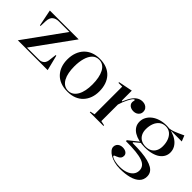

<svg xmlns="http://www.w3.org/2000/svg" viewBox="19 -1281 2198 2198"><g transform="rotate(45 1118.0 -181.5)"><path d="M34 0 384 -485H214Q167 -485 137.5 -461.5Q108 -438 105 -381L102 -300H92L52 -500H519L167 -15H362Q399 -15 423.5 -37Q448 -59 451 -114L460 -187H470L517 0Z M849 -515Q911 -515 959.5 -496Q1008 -477 1041 -441.5Q1074 -406 1091 -356.5Q1108 -307 1108 -246Q1108 -189 1091 -141.5Q1074 -94 1041 -58.5Q1008 -23 960 -4Q912 15 849 15Q785 15 736.5 -4Q688 -23 655 -58.5Q622 -94 605.5 -141.5Q589 -189 589 -246Q589 -307 607 -356.5Q625 -406 658.5 -441.5Q692 -477 740 -496Q788 -515 849 -515ZM849 -502Q800 -502 767.5 -469Q735 -436 718.5 -378Q702 -320 702 -246Q702 -193 710.5 -148Q719 -103 737.5 -69Q756 -35 784 -16.5Q812 2 849 2Q885 2 912.5 -16.5Q940 -35 959 -68.5Q978 -102 987 -147.5Q996 -193 996 -246Q996 -302 987 -348.5Q978 -395 960 -429.5Q942 -464 914 -483Q886 -502 849 -502Z M1199 0V-10L1254 -22V-470H1193V-481L1364 -515V-356L1372 -348Q1387 -382 1401 -409Q1415 -436 1429 -454Q1454 -486 1481.5 -500.5Q1509 -515 1542 -515Q1565 -515 1584.5 -506Q1604 -497 1616.5 -479.5Q1629 -462 1629 -435Q1629 -415 1618.5 -398Q1608 -381 1589 -370.5Q1570 -360 1543 -360Q1519 -360 1500 -368.5Q1481 -377 1470.5 -392Q1460 -407 1460 -425Q1460 -433 1461.5 -438.5Q1463 -444 1464 -449.5Q1465 -455 1465 -458Q1465 -465 1460 -465Q1450 -465 1436.5 -447.5Q1423 -430 1406 -396Q1395 -376 1384 -348Q1373 -320 1364 -290V-22L1420 -10V0Z M1899 215Q1850 215 1808 204Q1766 193 1735 175Q1704 157 1686 134.5Q1668 112 1668 89Q1668 67 1679 50.5Q1690 34 1708.5 25.5Q1727 17 1750 17Q1786 17 1808 33Q1830 49 1830 75Q1830 96 1821.5 108.5Q1813 121 1800 129Q1787 137 1774 141.5Q1761 146 1752 150.5Q1743 155 1743 160Q1743 170 1762.5 179Q1782 188 1813.5 194Q1845 200 1881 200Q1939 200 1982.5 183.5Q2026 167 2049.5 138Q2073 109 2073 70Q2073 35 2054 10Q2035 -15 1994.5 -30Q1954 -45 1887.5 -52Q1821 -59 1725 -59V-74L1853 -176L1864 -168L1791 -107L1795 -98Q1877 -98 1940.5 -92.5Q2004 -87 2050 -74.5Q2096 -62 2126 -44Q2156 -26 2170 -1Q2184 24 2184 56Q2184 110 2149 145Q2114 180 2050 197.5Q1986 215 1899 215ZM1926 -160Q1874 -160 1829 -171Q1784 -182 1750 -202.5Q1716 -223 1696.5 -254Q1677 -285 1677 -326Q1677 -367 1696 -401.5Q1715 -436 1748.5 -461.5Q1782 -487 1828 -501Q1874 -515 1928 -515Q1977 -515 2021.5 -501.5Q2066 -488 2101.5 -463.5Q2137 -439 2157.5 -404Q2178 -369 2178 -326Q2178 -292 2162.5 -262Q2147 -232 2116 -209Q2085 -186 2037 -173Q1989 -160 1926 -160ZM1928 -173Q1972 -173 2002.5 -190.5Q2033 -208 2049.5 -240.5Q2066 -273 2066 -317Q2066 -369 2050 -410.5Q2034 -452 2003.5 -477Q1973 -502 1928 -502Q1884 -502 1852.5 -477Q1821 -452 1805 -410.5Q1789 -369 1789 -317Q1789 -274 1805.5 -241.5Q1822 -209 1853.5 -191Q1885 -173 1928 -173ZM2010 -492 1953 -511Q1975 -511 1997.5 -516Q2020 -521 2042 -529.5Q2064 -538 2084 -547Q2104 -556 2121.5 -564Q2139 -572 2152 -578L2180 -508H2010Z"/></g></svg>

Font: Kalnia
Style: Regular
Weight: 400
Designer: Frida Medrano
Foundry: Frida Medrano
Version: Version 1.105